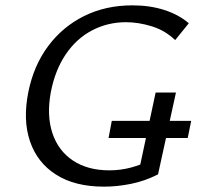

<svg xmlns="http://www.w3.org/2000/svg" viewBox="-20 -688 735 718"><path d="M369 10Q260 10 189.5 -35Q119 -80 92 -160Q65 -240 86 -344Q106 -443 160 -515.5Q214 -588 294.5 -628Q375 -668 475 -668Q541 -668 595 -650.5Q649 -633 686 -601L635 -538Q598 -574 548 -589.5Q498 -605 451 -605Q383 -605 324.5 -574.5Q266 -544 226 -485Q186 -426 170 -343Q154 -256 176 -190Q198 -124 253 -87.5Q308 -51 389 -51Q431 -51 470 -61.5Q509 -72 547 -91L497 -37L562 -342H638L571 -36Q522 -11 470 -0.5Q418 10 369 10ZM386 -172 398 -236H695L682 -172Z"/></svg>

Font: Ysabeau Office Medium
Style: Italic
Weight: 500
Italic angle: -12°
Designer: Christian Thalmann (Catharsis Fonts)
Version: Version 2.001;gftools[0.9.30]; featfreeze: tnum,lnum,ss02